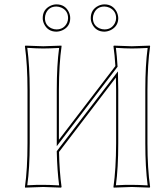

<svg xmlns="http://www.w3.org/2000/svg" viewBox="-20 -857 740 880"><path d="M175.8 -773.9Q175.8 -813.5 211.4 -830.6Q225.1 -836.9 238.8 -836.9Q278.3 -836.9 295.4 -801.8Q301.8 -788.1 301.8 -773.9Q301.8 -736.3 268.1 -719.2Q253.9 -712.4 238.8 -711.9Q199.2 -711.9 182.1 -747.1Q175.8 -760.3 175.8 -773.9ZM396 -773.9Q396 -813.5 431.2 -830.6Q444.8 -836.9 459 -836.9Q496.6 -836.9 514.6 -803.2Q521.5 -789.1 522 -773.9Q522 -736.8 487.8 -719.2Q473.6 -712.4 459 -711.9Q419.4 -711.9 402.3 -747.1Q396 -760.3 396 -773.9ZM106 -444.8Q106 -559.6 94.2 -645L96.2 -647.9Q97.7 -647.9 178.2 -645L261.2 -647.9L262.2 -645Q250.5 -564.9 250 -444.8V-216.3L508.8 -554.2Q505.9 -604.5 500 -645L502 -647.9Q503.4 -647.9 584 -645L667 -647.9L668 -645Q656.2 -564.9 655.8 -444.8V-200.2Q655.8 -85.4 668 0L666 2.9Q664.6 2.9 584 0L501 2.9L500 0Q511.7 -81.5 512.2 -200.2V-444.8Q512.2 -472.7 511.2 -501.5L250.5 -160.6Q252.4 -68.8 262.2 0L259.8 2.9Q258.3 2.9 178.2 0L95.2 2.9L94.2 0Q106 -81.5 106 -200.2ZM186 -773.9Q186 -740.2 217.3 -726.6Q228 -722.2 238.8 -722.2Q272.9 -722.2 287.6 -752.9Q292 -763.7 292 -773.9Q292 -808.6 260.7 -822.3Q250 -826.7 238.8 -827.1Q204.1 -827.1 190.4 -795.9Q186 -784.7 186 -773.9ZM405.8 -773.9Q405.8 -740.2 437 -726.6Q447.8 -722.2 459 -722.2Q491.7 -722.2 506.8 -751.5Q512.2 -762.7 512.2 -773.9Q512.2 -807.1 481.9 -821.8Q470.7 -826.7 459 -827.1Q424.3 -827.1 410.6 -795.9Q405.8 -784.7 405.8 -773.9ZM116.2 -444.8V-200.2Q116.2 -87.4 105 -7.8Q149.4 -10.3 178.2 -9.8Q207 -9.8 251 -7.3Q242.2 -75.7 240.2 -160.6V-164.1L520.5 -529.8L521 -501Q522 -471.2 522 -444.8V-200.2Q522 -87.4 511.2 -7.8Q555.7 -10.3 584 -9.8Q612.8 -9.8 656.7 -7.3Q646 -91.8 646 -200.2V-444.8Q646 -558.1 656.7 -637.2Q612.3 -634.8 584 -634.8Q555.2 -634.8 511.2 -637.7Q516.1 -599.1 518.6 -554.7L519 -551.3L240.2 -187V-444.8Q240.2 -558.1 251 -637.2Q206.5 -634.8 178.2 -634.8Q149.4 -634.8 105 -637.7Q116.2 -552.7 116.2 -444.8Z"/></svg>

Font: Linux Biolinum Outline O
Style: Bold
Weight: 700
Designer: Philipp H. Poll
Foundry: Philipp H. Poll
Version: Version 0.9.2